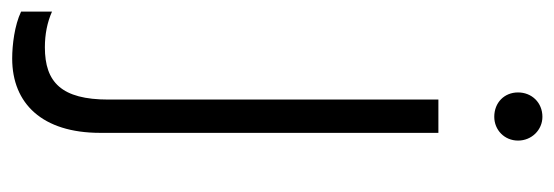

<svg xmlns="http://www.w3.org/2000/svg" viewBox="-350 -410 932 323"><g transform="rotate(90 116.5 -249.0)"><path d="M152 -614C174 -614 192 -631 192 -654C192 -677 174 -695 152 -695C128 -695 111 -677 111 -654C111 -631 128 -614 152 -614ZM54 197C130 197 179 146 179 49V-520H123V35C123 114 94 142 35 142C13 142 -7 138 -25 130V182C-2 193 31 197 54 197Z"/></g></svg>

Font: Fixel Display Light
Style: Regular
Weight: 300
Designer: AlfaBravo + MacPaw
Foundry: Kyrylo Tkachov, Marchela Mozhyna, Serhii Makarenko, Maria Weinstein, Zakhar Kryvoshyya
Version: Version 1.211